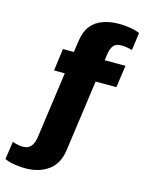

<svg xmlns="http://www.w3.org/2000/svg" viewBox="-228 -807 805 1071"><g transform="rotate(15 175.0 -271.0)"><path d="M27 186Q10 186 -12.5 184Q-35 182 -57 177Q-79 172 -94 165L-79 61Q-67 66 -49.5 69.5Q-32 73 -19 73Q11 73 26.5 55.5Q42 38 48 5L102 -383H40L57 -511H120L130 -580Q138 -635 164.5 -667Q191 -699 232.5 -713.5Q274 -728 323 -728Q340 -728 362.5 -726Q385 -724 407.5 -719Q430 -714 444 -707L430 -605Q418 -609 400.5 -612Q383 -615 370 -615Q336 -615 322.5 -598.5Q309 -582 304 -552L298 -511H418L400 -383H280L223 27Q212 109 158 147.5Q104 186 27 186Z"/></g></svg>

Font: Chivo Medium ExtraBold
Style: Italic
Weight: 800
Italic angle: -8.05°
Version: Version 2.002